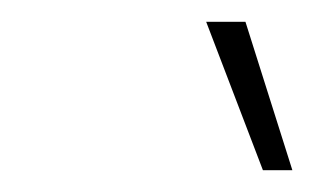

<svg xmlns="http://www.w3.org/2000/svg" viewBox="-20 -902 288 176"><path d="M221 -746 169 -882H205L248 -746Z"/></svg>

Font: Mona Sans ExtraLight
Style: Italic
Weight: 200
Italic angle: -11.6951°
Designer: Deni Anggara
Foundry: GitHub
Version: Version 2.000